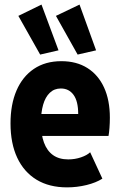

<svg xmlns="http://www.w3.org/2000/svg" viewBox="-20 -810 525 838"><path d="M272.5 7.8Q194.8 7.8 139.6 -25.6Q84.5 -59.1 55.2 -121.6Q25.9 -184.1 25.9 -271.5Q25.9 -354 52 -414.8Q78.1 -475.6 127.9 -509.3Q177.7 -543 248 -543Q314 -543 361.3 -513.2Q408.7 -483.4 434.1 -428.2Q459.5 -373 459.5 -296.4Q459.5 -273.4 457.8 -251.5Q456.1 -229.5 453.6 -216.8H146.5V-312.5H321.3Q321.3 -368.2 301 -396Q280.8 -423.8 245.6 -423.8Q216.8 -423.8 197.3 -405Q177.7 -386.2 168.2 -352.8Q158.7 -319.3 158.7 -274.9Q158.7 -223.6 171.9 -187.7Q185.1 -151.9 211.4 -133.1Q237.8 -114.3 277.8 -114.3Q307.1 -114.3 333.5 -123.3Q359.9 -132.3 373.5 -145.5L426.8 -30.3Q399.4 -12.7 357.7 -2.4Q315.9 7.8 272.5 7.8ZM155.3 -571.8 60.1 -740.7 161.1 -790 235.4 -590.3ZM318.8 -571.8 224.1 -740.7 327.1 -790 399.4 -590.3Z"/></svg>

Font: Reddit Sans Condensed ExtraBold
Style: Regular
Weight: 800
Designer: Stephen Hutchings
Foundry: Reddit
Version: Version 1.014